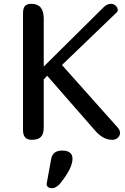

<svg xmlns="http://www.w3.org/2000/svg" viewBox="-20 -729 651 1001"><path d="M208 -382 518 -689Q537 -709 558 -709Q573 -709 583.5 -699Q594 -689 594 -677Q594 -670 589 -665L303 -390L592 -66Q606 -50 606 -37Q606 -22 594.5 -11Q583 0 565 0Q517 0 475 -49L226 -334L208 -315V-65Q208 -30 193 -15Q178 0 146 0Q100 0 100 -50V-659Q100 -686 110 -697.5Q120 -709 144 -709Q208 -709 208 -632ZM295 226Q274 252 249 252Q238 252 230.5 246Q223 240 223 230L247 99Q255 56 304 56Q358 56 358 99Q358 147 295 226Z"/></svg>

Font: Marmelad
Style: Regular
Weight: 400
Designer: Manvel Shmavonyan
Foundry: Cyreal
Version: Version 1.001;PS 001.001;hotconv 1.0.88;makeotf.lib2.5.64775